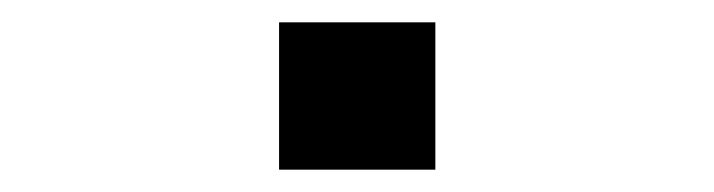

<svg xmlns="http://www.w3.org/2000/svg" viewBox="-20 -422 640 172"><path d="M230 -270H370V-402H230Z"/></svg>

Font: Kode Mono
Style: Regular
Weight: 400
Monospace: yes
Designer: Isa Ozler
Foundry: Kadena LLC
Version: Version 1.000;gftools[0.9.28]